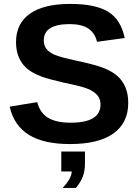

<svg xmlns="http://www.w3.org/2000/svg" viewBox="-20 -718 707 970"><path d="M627.9 -198.2Q627.9 -97.2 553 -43.7Q478 9.8 333 9.8Q200.7 9.8 125.5 -37.1Q50.3 -84 28.8 -179.2L168 -202.1Q182.1 -147.5 223.1 -122.8Q264.2 -98.1 336.9 -98.1Q487.8 -98.1 487.8 -189.9Q487.8 -219.2 470.5 -238.3Q453.1 -257.3 421.6 -270Q390.1 -282.7 300.8 -300.8Q223.6 -318.8 193.4 -329.8Q163.1 -340.8 138.7 -355.7Q114.3 -370.6 97.2 -391.6Q80.1 -412.6 70.6 -440.9Q61 -469.2 61 -505.9Q61 -599.1 131.1 -648.7Q201.2 -698.2 335 -698.2Q462.9 -698.2 527.1 -658.2Q591.3 -618.2 609.9 -525.9L470.2 -506.8Q459.5 -551.3 426.5 -573.7Q393.6 -596.2 332 -596.2Q201.2 -596.2 201.2 -514.2Q201.2 -487.3 215.1 -470.2Q229 -453.1 256.3 -441.2Q283.7 -429.2 367.2 -411.1Q466.3 -390.1 509 -372.3Q551.8 -354.5 576.7 -330.8Q601.6 -307.1 614.7 -274.2Q627.9 -241.2 627.9 -198.2ZM409.2 108.9Q409.2 144.5 398.7 173.1Q388.2 201.7 363.3 231.4H296.4Q342.3 182.6 342.3 148.4H289.6V47.4H409.2Z"/></svg>

Font: Arial
Style: Bold
Weight: 700
Designer: Steve Matteson
Foundry: Ascender Corporation
Version: Version 2.00.3